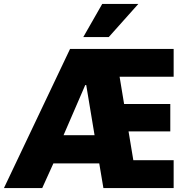

<svg xmlns="http://www.w3.org/2000/svg" viewBox="-56 -953 966 973"><path d="M-36 0 299 -705H824V-564H484L542 -613L581 -377L501 -426H807V-287H530L587 -338L629 -85L552 -141H824V0H468L435 -196L488 -125H180L244 -190L158 0ZM376 -522 254 -240 257 -268H463L429 -233L381 -522ZM366 -765 462 -933H645L495 -765Z"/></svg>

Font: Nunito Sans 7pt Condensed Black
Style: Regular
Weight: 900
Width: 3
Designer: Vernon Adams
Foundry: Vernon Adams
Version: Version 3.101;gftools[0.9.27]